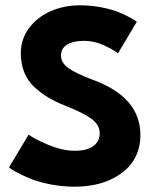

<svg xmlns="http://www.w3.org/2000/svg" viewBox="-20 -692 598 724"><path d="M281.5 -672Q324 -672 364 -664Q404 -656 431 -644.5Q458 -633 473.5 -624.2Q489 -615.5 496 -610L425 -491Q405.5 -506 369.8 -522Q334 -538 297 -538Q256.5 -538 233.2 -524Q210 -510 210 -482.5Q210 -455.5 237.5 -435.5Q265 -415.5 329 -391.5Q509.5 -326 509.5 -182.5Q509.5 -143.5 496 -111.2Q482.5 -79 459 -56.5Q435.5 -34 404 -18.2Q372.5 -2.5 336.5 4.8Q300.5 12 261.5 12Q214 12 168 2.8Q122 -6.5 90.8 -19.8Q59.5 -33 40 -43.8Q20.5 -54.5 14 -61L88 -184.5Q107.5 -169 161.2 -146.2Q215 -123.5 262.5 -123.5Q308 -123.5 332 -141.2Q356 -159 356 -189.5Q356 -221 325.2 -243.8Q294.5 -266.5 224.5 -294Q188.5 -308.5 161.5 -324.5Q134.5 -340.5 109.5 -363.8Q84.5 -387 71.5 -419.2Q58.5 -451.5 58.5 -491.5Q58.5 -545 90 -586.8Q121.5 -628.5 172 -650.2Q222.5 -672 281.5 -672Z"/></svg>

Font: League Spartan
Style: Bold
Weight: 700
Foundry: The League of Moveable Type
Version: Version 2.002